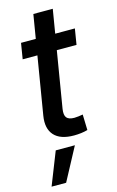

<svg xmlns="http://www.w3.org/2000/svg" viewBox="-137 -728 624 1021"><g transform="rotate(-15 175.5 -218.0)"><path d="M351.1 -542.5 336.9 -455.6H40.5L54.7 -542.5ZM157.7 -673.8H264.6L177.2 -146.5Q171.9 -113.3 183.3 -98.6Q194.8 -84 226.1 -84Q234.9 -84 248.8 -85.7Q262.7 -87.4 272.9 -89.4L275.4 -3.4Q258.8 1.5 239 3.9Q219.2 6.3 200.2 6.3Q125 6.3 91.3 -31.2Q57.6 -68.8 68.8 -137.2ZM13.7 238.3 85 57.6H190.4L93.8 238.3Z"/></g></svg>

Font: Inter 16pt Medium
Style: Italic
Weight: 500
Italic angle: -9.3988°
Version: Version 4.001;git-66647c0bb